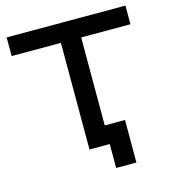

<svg xmlns="http://www.w3.org/2000/svg" viewBox="-110 -708 819 915"><g transform="rotate(-15 300.0 -250.0)"><path d="M350 118V0H318V-92H450V118ZM250 0V-618H350V0ZM7 -526V-618H593V-526Z"/></g></svg>

Font: Victor Mono Thin
Style: Regular
Weight: 100
Monospace: yes
Designer: Rune Bjørnerås
Version: Version 1.561;gftools[0.9.30]